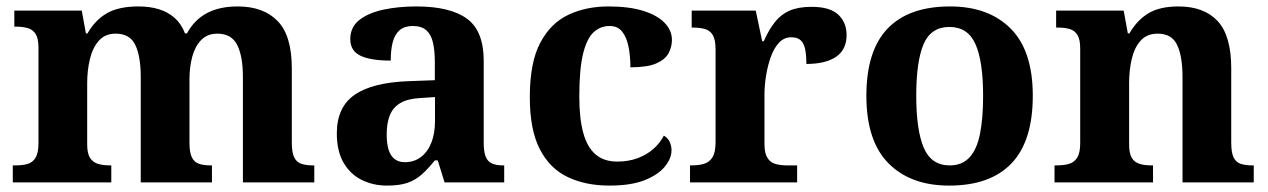

<svg xmlns="http://www.w3.org/2000/svg" viewBox="-20 -569 3957 599"><path d="M19.9 0V-53H27.7Q50.7 -53 66.5 -57.7Q82.3 -62.4 91.2 -77.4Q100 -92.3 100 -122.1V-420.8Q100 -449 91.2 -463Q82.3 -476.9 66.3 -481.4Q50.2 -485.9 28.2 -485.9H24.7V-536H235L248 -464.9H253Q277.2 -506.9 313.9 -527.9Q350.5 -548.9 412.1 -548.9Q447.6 -548.9 475.8 -540.2Q504 -531.5 524.9 -513.1Q545.7 -494.8 557.1 -464.9H563.4Q585.9 -506.9 625.2 -527.9Q664.5 -548.9 721.6 -548.9Q802 -548.9 846.2 -503.3Q890.4 -457.6 890.4 -355.8V-123.9Q890.4 -93.4 897.8 -78.2Q905.1 -63 920 -58Q934.9 -53 956.9 -53H960.5V0H737.8V-328.8Q737.8 -393.2 720.1 -428.6Q702.4 -464 658.3 -464Q627.2 -464 607.9 -444.4Q588.6 -424.8 579.8 -392.2Q571.1 -359.7 571.1 -320.8V-123.9Q571.1 -93.4 578.5 -78.2Q585.9 -63 600.8 -58Q615.6 -53 637.6 -53H641.2V0H419.1V-328.8Q419.1 -393.2 402.2 -428.6Q385.4 -464 340.8 -464Q308.2 -464 288.8 -442.4Q269.4 -420.8 260.7 -385.5Q252 -350.2 252 -309V-118.3Q252 -90.4 260.9 -76.5Q269.8 -62.6 285.7 -57.8Q301.6 -53 323.6 -53H327.2V0Z M1187.5 10Q1144.1 10 1108.3 -7.8Q1072.5 -25.6 1051.6 -61.8Q1030.8 -98 1030.8 -153.1Q1030.8 -234.6 1086.3 -273.2Q1141.9 -311.7 1255 -315.8L1336.6 -318.8V-374.2Q1336.6 -410.7 1330.8 -435.9Q1325.1 -461.1 1310.1 -474.5Q1295 -487.9 1267.5 -487.9Q1242.1 -487.9 1227 -475Q1212 -462.2 1205.5 -438.3Q1199 -414.4 1199 -380Q1135.5 -380 1104.1 -395.4Q1072.8 -410.8 1072.8 -446.9Q1072.8 -484.1 1100.8 -506.4Q1128.9 -528.7 1175.8 -538.8Q1222.8 -548.9 1278.9 -548.9Q1384.2 -548.9 1436.7 -510.8Q1489.1 -472.6 1489.1 -379.1V-123.9Q1489.1 -96.4 1494.9 -81.1Q1500.6 -65.8 1514 -59.4Q1527.4 -53 1549.4 -53H1553V0H1366.9L1345.7 -68.6H1336.6Q1315 -41.8 1295.3 -24.3Q1275.6 -6.9 1250.8 1.6Q1226 10 1187.5 10ZM1242.9 -63Q1271.8 -63 1292.9 -78.9Q1314 -94.7 1325.6 -123.6Q1337.1 -152.5 1337.1 -191V-266.2L1292.2 -263.2Q1252.1 -261.2 1229.2 -247.6Q1206.2 -234.1 1196.3 -209.6Q1186.4 -185.1 1186.4 -149.1Q1186.4 -121 1192.5 -101.6Q1198.6 -82.3 1211.2 -72.7Q1223.9 -63 1242.9 -63Z M1881.2 10Q1807.6 10 1751.8 -16.3Q1695.9 -42.5 1664.4 -103Q1632.9 -163.5 1632.9 -266.2Q1632.9 -374.3 1665.6 -435.8Q1698.3 -497.3 1753.7 -523.1Q1809.1 -548.9 1877.9 -548.9Q1943.1 -548.9 1987.2 -535Q2031.2 -521.1 2053.8 -497.4Q2076.3 -473.8 2076.3 -444Q2076.3 -422.7 2065.7 -402.9Q2055.1 -383.1 2027.2 -371Q1999.3 -359 1946.7 -359Q1946.7 -393.9 1940.9 -423Q1935.2 -452.2 1921.2 -470.1Q1907.3 -487.9 1882 -487.9Q1853.3 -487.9 1832 -468.5Q1810.8 -449 1799 -401.1Q1787.3 -353.1 1787.3 -267.2Q1787.3 -199.6 1799.6 -154.7Q1811.9 -109.7 1838 -87.3Q1864 -64.9 1905.8 -64.9Q1940.9 -64.9 1969.5 -75.6Q1998.1 -86.3 2019.1 -105Q2040 -123.6 2051 -145.9Q2063.6 -138.7 2069.3 -126.3Q2075 -113.9 2075 -99.9Q2075 -75.2 2054.5 -49.7Q2034.1 -24.2 1991.6 -7.1Q1949.2 10 1881.2 10Z M2132.7 0V-53H2136.8Q2159.8 -53 2176.6 -58Q2193.3 -63 2202.9 -78.5Q2212.4 -94 2212.4 -125V-415Q2212.4 -445 2203.8 -459.5Q2195.2 -474 2179.3 -478.5Q2163.5 -483 2141.5 -483H2137.9V-536H2337.7L2357.9 -440.5H2362.9Q2378.2 -475.7 2397.2 -499.8Q2416.3 -524 2443.6 -535.9Q2470.9 -547.7 2512 -547.7Q2569.4 -547.7 2595.3 -523.2Q2621.2 -498.7 2621.2 -459.7Q2621.2 -414.2 2588.4 -391.8Q2555.6 -369.5 2495.7 -369.5Q2495.7 -397.5 2491.9 -415.7Q2488 -433.8 2478 -443.3Q2467.9 -452.7 2448.5 -452.7Q2426.3 -452.7 2410.5 -436Q2394.7 -419.2 2384.9 -391.8Q2375 -364.5 2370 -333.2Q2365 -302 2365 -273V-120Q2365 -91 2374.2 -76.5Q2383.4 -62 2399.3 -57.5Q2415.2 -53 2434.8 -53H2466.9V0Z M2940.9 10Q2820.8 10 2751.8 -59.6Q2682.9 -129.2 2682.9 -270.2Q2682.9 -410.7 2749 -479.8Q2815.2 -548.9 2944.1 -548.9Q3064.2 -548.9 3133.1 -479.8Q3202.1 -410.7 3202.1 -270.2Q3202.1 -129.2 3135.9 -59.6Q3069.8 10 2940.9 10ZM2943 -53Q2981.4 -53 3004.4 -77.7Q3027.5 -102.3 3037.3 -150.9Q3047.1 -199.6 3047.1 -270.2Q3047.1 -377.5 3023.3 -431.2Q2999.5 -484.9 2941.9 -484.9Q2884.4 -484.9 2861.4 -431.2Q2838.5 -377.5 2838.5 -270.3Q2838.5 -163.1 2861.9 -108.1Q2885.4 -53 2943 -53Z M3269.9 0V-53H3275.6Q3298.6 -53 3315 -57.7Q3331.5 -62.4 3340.8 -77.4Q3350 -92.3 3350 -122.1V-417.9Q3350 -446.1 3341.3 -460.1Q3332.7 -474 3317 -478.5Q3301.3 -483 3279.3 -483H3274.9V-536H3485.6L3498.6 -464.9H3503.6Q3527.6 -506.4 3563 -527.6Q3598.3 -548.9 3656.7 -548.9Q3736.3 -548.9 3778.8 -503.3Q3821.2 -457.6 3821.2 -355.8V-123.9Q3821.2 -93.4 3828.4 -78.2Q3835.6 -63 3850.3 -58Q3864.9 -53 3886.9 -53H3891.4V0H3669.2V-328.8Q3669.2 -393.2 3652.5 -428.6Q3635.9 -464 3591.7 -464Q3558.3 -464 3538.8 -442.4Q3519.2 -420.8 3510.9 -385.5Q3502.6 -350.2 3502.6 -309V-118.3Q3502.6 -90.4 3511 -76.5Q3519.4 -62.6 3535.1 -57.8Q3550.7 -53 3572.7 -53H3577.2V0Z"/></svg>

Font: Noto Serif Khmer
Style: Regular
Weight: 400
Designer: Danh Hong and the Monotype Design Team
Foundry: Monotype Imaging Inc.
Version: Version 2.003